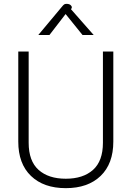

<svg xmlns="http://www.w3.org/2000/svg" viewBox="-20 -968 684 998"><path d="M75 -232V-700H129V-226Q129 -131 180.5 -85Q232 -39 322 -39Q412 -39 463.5 -85Q515 -131 515 -226V-700H569V-232Q569 -117 503 -53.5Q437 10 322 10Q207 10 141 -53.5Q75 -117 75 -232ZM301 -932Q309 -942 313.5 -945Q318 -948 326 -948Q341 -948 348.5 -940Q356 -932 352 -925L349 -920L467 -786H409L321 -895L237 -786H179Z"/></svg>

Font: Niramit ExtraLight
Style: Regular
Weight: 200
Designer: Katatrad Aksorn Co.,Ltd.
Foundry: Cadson Demak Co.,Ltd.
Version: Version 1.000; ttfautohint (v1.6)